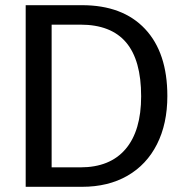

<svg xmlns="http://www.w3.org/2000/svg" viewBox="-20 -720 715 740"><path d="M625 -350Q625 -243 585 -164Q545 -85 471 -42.5Q397 0 296 0H79V-700H296Q453 -700 539 -608.5Q625 -517 625 -350ZM524 -349Q524 -488 466 -556.5Q408 -625 290 -625H179V-75H290Q404 -75 464 -145.5Q524 -216 524 -349Z"/></svg>

Font: Krub Medium
Style: Regular
Weight: 500
Designer: Ekaluck Peanpanawate
Foundry: Cadson Demak Co.,Ltd.
Version: Version 1.000; ttfautohint (v1.6)